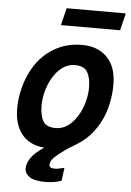

<svg xmlns="http://www.w3.org/2000/svg" viewBox="-60 -765 681 999"><g transform="rotate(5 280.0 -266.0)"><path d="M215 189Q156 189 131.5 171Q107 153 107 129Q107 100 127 71.5Q147 43 194 12Q116 5 76 -45.5Q36 -96 36 -179Q36 -230 48.5 -281.5Q61 -333 85 -379Q109 -425 146 -460.5Q183 -496 232.5 -517Q282 -538 344 -538Q426 -538 475 -488.5Q524 -439 524 -345Q524 -300 515 -253.5Q506 -207 486.5 -164.5Q467 -122 437 -86Q407 -50 364 -23Q340 -9 320 4Q300 17 285 29Q266 43 253.5 54.5Q241 66 235 76Q229 86 229 98Q229 107 236 111.5Q243 116 258 116Q270 116 285 112.5Q300 109 308 107L299 175Q282 182 260 185.5Q238 189 215 189ZM243 -95Q280 -95 308.5 -116Q337 -137 357.5 -171Q378 -205 388.5 -244Q399 -283 399 -318Q399 -370 382 -400Q365 -430 316 -430Q279 -430 250.5 -408.5Q222 -387 202 -353.5Q182 -320 171.5 -281Q161 -242 161 -206Q161 -154 178 -124.5Q195 -95 243 -95ZM225 -631 247 -721H556L534 -631Z"/></g></svg>

Font: Ubuntu Sans Mono SemiBold
Style: Italic
Weight: 600
Italic angle: -13.5°
Monospace: yes
Designer: Dalton Maag Ltd
Foundry: Dalton Maag Ltd
Version: Version 1.006